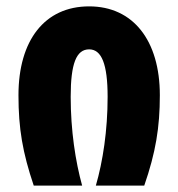

<svg xmlns="http://www.w3.org/2000/svg" viewBox="-20 -583 560 603"><path d="M86 0H238C217 -76 202 -173 202 -279C202 -384 220 -428 260 -428C299 -428 318 -382 318 -279C318 -173 303 -76 281 0H433C469 -104 482 -183 482 -284C482 -456 398 -563 260 -563C120 -563 38 -456 38 -284C38 -179 51 -104 86 0Z"/></svg>

Font: Noto Sans Georgian ExtraCondensed Black
Style: Regular
Weight: 900
Width: 2
Designer: Monotype Design Team, Akaki Razmadze
Foundry: Google LLC
Version: Version 2.005